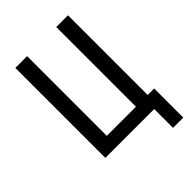

<svg xmlns="http://www.w3.org/2000/svg" viewBox="-255 -845 1109 1109"><g transform="rotate(-45 300.0 -290.5)"><path d="M484 154V0H85V-735H181V-84H419V-735H515V-84H568V154Z"/></g></svg>

Font: Iosevka Medium Extended
Style: Regular
Weight: 500
Width: 7
Monospace: yes
Designer: Belleve Invis
Foundry: Belleve Invis
Version: Version 32.5.0; ttfautohint (v1.8.4)